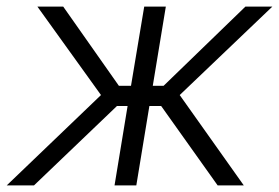

<svg xmlns="http://www.w3.org/2000/svg" viewBox="-37 -561 844 581"><path d="M-16.6 0 268.6 -273.4 76.2 -541H154.3L322.8 -301.3H359.4L399.4 -541H464.8L425.3 -301.3H458L705.6 -541H787.1L506.8 -273.4L700.7 0H621.6L450.7 -240.2H415L375.5 0H309.6L349.1 -240.2H316.9L65.9 0Z"/></svg>

Font: Inter 17pt Light
Style: Italic
Weight: 300
Italic angle: -9.3988°
Version: Version 4.001;git-66647c0bb